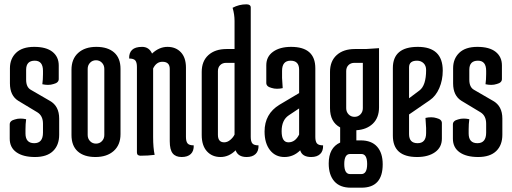

<svg xmlns="http://www.w3.org/2000/svg" viewBox="-20 -717 2371 889"><path d="M98 -99Q98 -54 138.5 -54Q179 -54 179 -103V-144Q179 -181 153 -197L65 -250Q26 -274 26 -331V-401Q26 -445 54.5 -472.5Q83 -500 138.5 -500Q194 -500 223 -477Q252 -454 252 -414V-351Q252 -334 228 -328Q216 -324 202.5 -324Q189 -324 176 -327Q179 -349 179 -374V-389Q179 -436 141 -436Q101 -436 101 -394V-348Q101 -313 123 -301L211 -250Q254 -226 254 -168V-93Q254 -45 225.5 -17.5Q197 10 142 10Q87 10 56 -12Q25 -34 25 -75V-141Q25 -158 49 -164Q61 -168 74.5 -168Q88 -168 101 -165Q98 -143 98 -118Z M311 -92V-394Q311 -444 342 -472Q373 -500 426 -500Q479 -500 508.5 -474Q538 -448 538 -398V-96Q538 -46 506.5 -18Q475 10 422 10Q369 10 340 -16Q311 -42 311 -92ZM386 -398V-92Q386 -75 397 -63.5Q408 -52 424.5 -52Q441 -52 452 -63.5Q463 -75 463 -92V-398Q463 -415 452 -426.5Q441 -438 424.5 -438Q408 -438 397 -426.5Q386 -415 386 -398Z M689 -82Q689 -33 696 0Q666 4 631 4Q614 4 614 -11V-407Q614 -428 606.5 -437Q599 -446 578 -446Q577 -472 591.5 -486Q606 -500 638 -500Q670 -500 684 -469Q717 -500 755.5 -500Q794 -500 817.5 -475Q841 -450 841 -404V-83Q841 -62 848.5 -53Q856 -44 877 -44Q878 -18 863.5 -4Q849 10 821 10Q793 10 779.5 -7Q766 -24 766 -63V-398Q766 -431 732 -431Q704 -431 689 -400Z M1066 -426H1027Q1010 -426 999.5 -415.5Q989 -405 989 -388V-93Q989 -58 1018 -58Q1033 -58 1046.5 -69.5Q1060 -81 1066 -94ZM1066 -620Q1066 -650 1057 -681Q1087 -697 1121 -697Q1141 -697 1141 -682V-83Q1141 -62 1148.5 -53Q1156 -44 1177 -44Q1178 -18 1163.5 -4Q1149 10 1122 10Q1082 10 1071 -21Q1040 10 1001 10Q962 10 938 -16.5Q914 -43 914 -92V-384Q914 -434 945 -462Q976 -490 1029 -490H1066Z M1317 -183Q1284 -161 1284 -109.5Q1284 -58 1315.5 -58Q1347 -58 1365 -94V-215ZM1328 -500Q1440 -500 1440 -401V-83Q1440 -62 1447.5 -53Q1455 -44 1476 -44Q1477 -18 1462.5 -4Q1448 10 1421 10Q1379 10 1370 -21Q1339 10 1297 10Q1255 10 1230 -22Q1205 -54 1205 -108Q1205 -190 1274 -232L1365 -286V-394Q1365 -436 1325.5 -436Q1286 -436 1286 -389V-356L1289 -309Q1276 -306 1262.5 -306Q1249 -306 1237 -310Q1213 -316 1213 -333V-415Q1213 -455 1244.5 -477.5Q1276 -500 1328 -500Z M1630 -67H1650Q1700 -67 1726 -38Q1752 -9 1752 44Q1752 152 1654 152H1604Q1554 152 1528 122.5Q1502 93 1502 40Q1502 -33 1555 -57V-127Q1508 -152 1508 -216V-384Q1508 -434 1539 -462Q1570 -490 1623 -490H1674L1735 -494V-220Q1735 -172 1706.5 -144.5Q1678 -117 1630 -114ZM1583 -388V-216Q1583 -199 1594 -187.5Q1605 -176 1621.5 -176Q1638 -176 1649 -187.5Q1660 -199 1660 -216V-426H1621Q1604 -426 1593.5 -415.5Q1583 -405 1583 -388ZM1653 -4H1601Q1574 -4 1574 42.5Q1574 89 1601 89H1653Q1680 89 1680 42.5Q1680 -4 1653 -4Z M1953 -393Q1953 -413 1941 -424.5Q1929 -436 1911 -436Q1874 -436 1874 -405V-262L1922 -298Q1953 -321 1953 -393ZM1799 -89V-402Q1799 -500 1914.5 -500Q2030 -500 2030 -390Q2030 -346 2014 -309Q1998 -272 1970 -253L1874 -187V-96Q1874 -54 1913.5 -54Q1953 -54 1953 -101V-124L1950 -171Q1963 -174 1976.5 -174Q1990 -174 2002 -170Q2026 -164 2026 -147V-75Q2026 -35 1994.5 -12.5Q1963 10 1911 10Q1799 10 1799 -89Z M2150 -99Q2150 -54 2190.5 -54Q2231 -54 2231 -103V-144Q2231 -181 2205 -197L2117 -250Q2078 -274 2078 -331V-401Q2078 -445 2106.5 -472.5Q2135 -500 2190.5 -500Q2246 -500 2275 -477Q2304 -454 2304 -414V-351Q2304 -334 2280 -328Q2268 -324 2254.5 -324Q2241 -324 2228 -327Q2231 -349 2231 -374V-389Q2231 -436 2193 -436Q2153 -436 2153 -394V-348Q2153 -313 2175 -301L2263 -250Q2306 -226 2306 -168V-93Q2306 -45 2277.5 -17.5Q2249 10 2194 10Q2139 10 2108 -12Q2077 -34 2077 -75V-141Q2077 -158 2101 -164Q2113 -168 2126.5 -168Q2140 -168 2153 -165Q2150 -143 2150 -118Z"/></svg>

Font: Medula One
Style: Regular
Weight: 400
Designer: Luciano Vergara
Foundry: Luciano Vergara
Version: Version 1.002